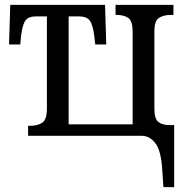

<svg xmlns="http://www.w3.org/2000/svg" viewBox="-20 -556 754 786"><path d="M644 136Q639 59 615.5 29.5Q592 0 561 0H95V-41H103Q135 -41 153.5 -54Q172 -67 172 -111V-489H129Q97 -489 84.5 -472.5Q72 -456 66 -408L63 -374H17L22 -536H410L415 -374H370L366 -408Q360 -456 347 -472.5Q334 -489 302 -489H261V-47H523V-426Q523 -471 504.5 -483Q486 -495 457 -495H453V-536H690V-495H680Q650 -495 631 -483Q612 -471 612 -428V-112Q612 -70 628 -57Q644 -44 673 -44H693V210H649Z"/></svg>

Font: Noto Serif Condensed
Style: Regular
Weight: 400
Width: 3
Designer: Monotype Design Team
Foundry: Monotype Imaging Inc.
Version: Version 2.013; ttfautohint (v1.8.4.7-5d5b)